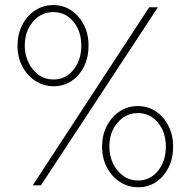

<svg xmlns="http://www.w3.org/2000/svg" viewBox="-20 -749 770 776"><path d="M197.3 -400.4Q156.2 -400.4 123 -421.9Q89.8 -443.4 70.3 -480.5Q50.8 -517.6 50.8 -564.5Q50.8 -610.8 69.8 -647.9Q88.9 -685.1 121.6 -706.8Q154.3 -728.5 195.3 -728.5Q235.8 -728.5 268.1 -707Q300.3 -685.5 319.1 -648.4Q337.9 -611.3 337.9 -564.5Q337.9 -517.6 319.6 -480.5Q301.3 -443.4 269.5 -421.9Q237.8 -400.4 197.3 -400.4ZM195.3 -427.7Q244.6 -427.2 276.6 -466.6Q308.6 -505.9 308.6 -564.5Q308.6 -623 276.6 -661.6Q244.6 -700.2 195.3 -700.2Q147 -700.2 113.5 -661.6Q80.1 -623 80.1 -564.5Q80.1 -528.3 94.7 -497.3Q109.4 -466.3 135.3 -447.3Q161.1 -428.2 195.3 -427.7ZM539.1 7.8Q498 7.8 464.8 -13.7Q431.6 -35.2 412.1 -72.3Q392.6 -109.4 392.6 -156.2Q392.6 -202.6 411.6 -239.7Q430.7 -276.9 463.4 -298.6Q496.1 -320.3 537.1 -320.3Q577.6 -320.3 609.9 -298.8Q642.1 -277.3 660.9 -240.2Q679.7 -203.1 679.7 -156.2Q679.7 -109.4 661.4 -72.3Q643.1 -35.2 611.3 -13.7Q579.6 7.8 539.1 7.8ZM537.1 -19.5Q586.4 -19 618.4 -58.3Q650.4 -97.7 650.4 -156.2Q650.4 -214.8 618.4 -253.4Q586.4 -292 537.1 -292Q488.8 -292 455.3 -253.4Q421.9 -214.8 421.9 -156.2Q421.9 -120.1 436.5 -89.1Q451.2 -58.1 477.1 -39.1Q502.9 -20 537.1 -19.5ZM112.3 0 583 -719.7H618.2L145.5 0Z"/></svg>

Font: Reddit Sans ExtraLight
Style: Regular
Weight: 250
Designer: Stephen Hutchings
Foundry: Reddit
Version: Version 1.014